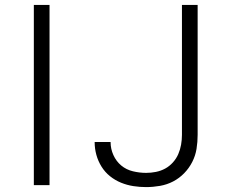

<svg xmlns="http://www.w3.org/2000/svg" viewBox="-20 -755 940 783"><path d="M118 0V-735H182V0ZM576 8Q550 8 524 4Q498 0 473.5 -10Q449 -20 428.5 -36.5Q408 -53 394 -75.5Q380 -98 373 -123.5Q366 -149 366 -175Q366 -175 366 -175.5Q366 -176 366 -176H431Q431 -176 431 -175.5Q431 -175 431 -175Q431 -148 442.5 -122.5Q454 -97 474.5 -80Q495 -63 522 -56.5Q549 -50 576 -50Q596 -50 616 -54Q636 -58 653.5 -67.5Q671 -77 685 -92.5Q699 -108 707 -126.5Q715 -145 718.5 -165Q722 -185 722 -205V-735H786V-205Q786 -176 781.5 -148Q777 -120 764 -94.5Q751 -69 731 -48.5Q711 -28 686 -15Q661 -2 632.5 3Q604 8 576 8Z"/></svg>

Font: Iosevka Aile Custom Light
Style: Regular
Weight: 300
Designer: Belleve Invis
Foundry: Belleve Invis
Version: Version 17.0.2; ttfautohint (v1.8.3)